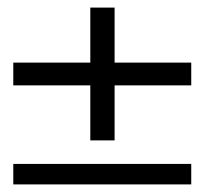

<svg xmlns="http://www.w3.org/2000/svg" viewBox="-20 -486 540 506"><path d="M218 -116V-261H15V-321H218V-466H282V-321H484V-261H282V-116ZM15 0V-54H484V0Z"/></svg>

Font: DM Sans Light
Style: Regular
Weight: 300
Designer: Colophon Foundry, Jonny Pinhorn
Foundry: Colophon Foundry
Version: Version 4.004; ttfautohint (v1.8.4.7-5d5b)